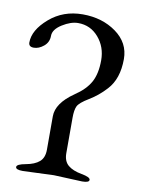

<svg xmlns="http://www.w3.org/2000/svg" viewBox="-78 -720 588 780"><g transform="rotate(10 216.0 -329.5)"><path d="M315 5 198 0 70 5Q41 5 41 -6.5Q41 -18 77.5 -24.5Q114 -31 133 -47.5Q152 -64 152 -97V-235Q152 -289 223 -338Q268 -368 287 -403Q306 -438 306 -493Q306 -548 272.5 -587Q239 -626 188 -626Q158 -626 123 -604Q88 -582 88 -555.5Q88 -529 68 -512.5Q48 -496 27 -496Q6 -496 6 -514Q6 -565 63 -614.5Q120 -664 200.5 -664Q281 -664 338.5 -622.5Q396 -581 396 -514Q396 -432 353 -386Q322 -352 284.5 -329.5Q247 -307 239.5 -291Q232 -275 232 -244V-97Q232 -64 251.5 -47.5Q271 -31 307.5 -24.5Q344 -18 344 -6.5Q344 5 315 5Z"/></g></svg>

Font: EB Garamond
Style: Regular
Weight: 400
Version: Version 0.012